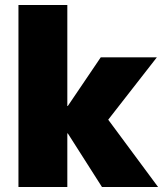

<svg xmlns="http://www.w3.org/2000/svg" viewBox="-20 -750 665 770"><path d="M54 -730H250V-325H252L384 -520H609L414 -270L614 0H389L252 -215H250V0H54Z"/></svg>

Font: Enso Black
Style: Regular
Weight: 900
Designer: Coji Morishita
Foundry: UNDERFOREST DESIGN
Version: Version 1.000